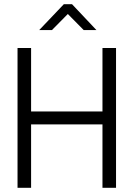

<svg xmlns="http://www.w3.org/2000/svg" viewBox="-20 -900 640 920"><path d="M64 -670V0H129V-304H471V0H536V-670H471V-366H129V-670ZM168 -756H229L305 -833L381 -756H442L325 -880H286Z"/></svg>

Font: LT Wave Mono Light
Style: Regular
Weight: 300
Designer: Daniel Lyons
Version: Version 2.5 (Glyphs App)